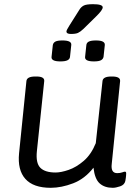

<svg xmlns="http://www.w3.org/2000/svg" viewBox="-20 -890 665 916"><path d="M222 6Q139 6 101 -36.5Q63 -79 71 -159L106 -503Q108 -525 148 -525H154Q193 -525 191 -503L156 -169Q150 -112 172.5 -89.5Q195 -67 245 -67Q271 -67 307.5 -79.5Q344 -92 379.5 -122.5Q415 -153 437 -207L469 -503Q471 -525 511 -525H515Q555 -525 553 -503L513 -107Q508 -64 539 -64Q553 -64 562.5 -67.5Q572 -71 576 -71Q582 -71 582 -63Q582 -62 581.5 -53Q581 -44 578 -27Q574 -8 553 -1Q532 6 518 6Q479 6 455.5 -15Q432 -36 426 -90Q385 -37 329 -15.5Q273 6 222 6ZM428 -597Q383 -597 386 -619L392 -675Q393 -686 403.5 -691.5Q414 -697 438 -697Q482 -697 480 -675L474 -619Q472 -608 461.5 -602.5Q451 -597 428 -597ZM268 -597Q223 -597 226 -619L232 -675Q234 -686 244 -691.5Q254 -697 278 -697Q323 -697 320 -675L314 -619Q313 -608 302 -602.5Q291 -597 268 -597ZM318 -728Q297 -728 297 -740Q297 -746 311 -768L359 -844Q367 -857 379.5 -863.5Q392 -870 424 -870Q470 -870 470 -855Q470 -842 439 -812L378 -752Q363 -738 352 -733Q341 -728 318 -728Z"/></svg>

Font: Asap Semi Expanded Semi Expanded Regular
Style: Italic
Weight: 400
Width: 6
Italic angle: -6°
Designer: Pablo Cosgaya
Foundry: Omnibus-Type
Version: Version 3.001; ttfautohint (v1.8.4.7-5d5b)